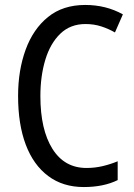

<svg xmlns="http://www.w3.org/2000/svg" viewBox="-20 -745 542 775"><path d="M325 -648Q264 -648 223.5 -609Q183 -570 163 -504Q143 -438 143 -357Q143 -222 191.5 -144.5Q240 -67 329 -67Q363 -67 394.5 -74.5Q426 -82 455 -94V-18Q398 10 318 10Q234 10 174.5 -34.5Q115 -79 84 -161Q53 -243 53 -358Q53 -461 83.5 -544.5Q114 -628 174 -676.5Q234 -725 324 -725Q408 -725 476 -687L444 -614Q418 -629 388.5 -638.5Q359 -648 325 -648Z"/></svg>

Font: Noto Sans Bengali UI Condensed
Style: Regular
Weight: 400
Width: 3
Designer: Jelle Bosma - Monotype Design Team
Foundry: Monotype Imaging Inc.
Version: Version 2.003; ttfautohint (v1.8.4.7-5d5b)